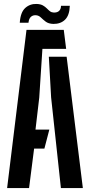

<svg xmlns="http://www.w3.org/2000/svg" viewBox="-20 -951 455 971"><path d="M16 0 114 -800H302.5L314.5 -704H194.5L178.5 -457.5L159.5 -295.5H229.5L204.5 -199.5H152.5L127 0ZM288 0 238.5 -458.5 227 -664H317L399 0ZM288.5 -921.5H333Q331.5 -873.5 309 -851.5Q286.5 -829.5 249.5 -830Q225 -831 211.2 -841.5Q197.5 -852 186.8 -862.5Q176 -873 161.5 -874Q146.5 -875 136.2 -865.8Q126 -856.5 124 -836H80Q83.5 -889 107.8 -910.8Q132 -932.5 166.5 -931Q185.5 -930 197 -923.5Q208.5 -917 216.8 -908.5Q225 -900 232.8 -894Q240.5 -888 252 -887.5Q270 -887 279.2 -896.2Q288.5 -905.5 288.5 -921.5Z"/></svg>

Font: Big Shoulders Stencil Display Thin
Style: Bold
Weight: 700
Version: Version 2.001